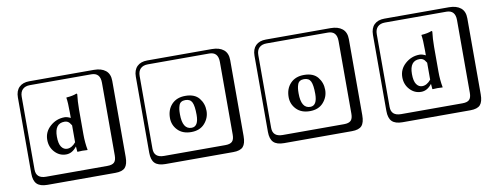

<svg xmlns="http://www.w3.org/2000/svg" viewBox="-74 -1153 4557 1763"><g transform="rotate(-10 2205.0 -271.0)"><path d="M565.9 -128.9V-287.1Q554.7 -304.2 548.3 -312Q542 -319.8 530.5 -325.9Q519 -332 502 -332Q410.2 -332 410.2 -209Q410.2 -143.1 431.2 -113Q452.1 -83 484.9 -83Q527.8 -83 565.9 -128.9ZM565.9 -88.9Q522.9 -32.7 465.8 -33.2Q404.8 -33.2 361.3 -80.1Q317.9 -127 317.9 -194.8Q317.9 -270 376 -321Q434.1 -372.1 509.8 -372.1Q533.7 -372.1 565.9 -356V-404.8Q565.9 -502 558.1 -544.9L560.1 -547.9Q619.1 -551.8 654.8 -566.9Q661.6 -566.9 662.1 -559.1Q654.3 -498 653.8 -418V-187Q653.8 -109.9 667 -41L665 -39.1Q647 -41 618.2 -41Q598.1 -41 578.1 -39.1Q571.3 -39.1 570.8 -41L566.9 -88.9ZM249 -717.8Q204.1 -717.8 179.9 -693.8Q155.8 -669.9 155.8 -625V53.2Q155.8 136.2 249 136.2H820.8Q865.7 136.2 884.8 117.2Q903.8 98.1 903.8 53.2V-625Q903.8 -717.8 820.8 -717.8ZM1000 84Q1000 152.8 973.4 182.4Q946.8 211.9 880.9 211.9H249Q181.2 211.9 150.6 181.4Q120.1 150.9 120.1 84V-625Q120.1 -687 154.1 -720.5Q188 -753.9 249 -753.9H851.1Q920.9 -753.9 960.4 -721.9Q1000 -689.9 1000 -625Z M1462.4 -196.8Q1462.4 -274.9 1509 -324Q1555.7 -373 1635.7 -373Q1722.7 -373 1763.7 -322.5Q1804.7 -272 1804.7 -204.1Q1804.7 -138.2 1759.8 -87.2Q1714.8 -36.1 1633.8 -36.1Q1553.7 -36.1 1508.1 -83.5Q1462.4 -130.9 1462.4 -196.8ZM1629.4 -335Q1606.4 -335 1591.6 -325.9Q1576.7 -316.9 1570.1 -298.3Q1563.5 -279.8 1561 -261.5Q1558.6 -243.2 1558.6 -214.8Q1558.6 -73.7 1643.6 -74.2Q1708.5 -74.2 1708.5 -184.1Q1708.5 -266.1 1691.9 -300.5Q1675.3 -335 1629.4 -335ZM1348.6 -717.8Q1303.7 -717.8 1279.5 -693.8Q1255.4 -669.9 1255.4 -625V53.2Q1255.4 136.2 1348.6 136.2H1920.4Q1965.3 136.2 1984.4 117.2Q2003.4 98.1 2003.4 53.2V-625Q2003.4 -717.8 1920.4 -717.8ZM2099.6 84Q2099.6 152.8 2073 182.4Q2046.4 211.9 1980.5 211.9H1348.6Q1280.8 211.9 1250.2 181.4Q1219.7 150.9 1219.7 84V-625Q1219.7 -687 1253.7 -720.5Q1287.6 -753.9 1348.6 -753.9H1950.7Q2020.5 -753.9 2060.1 -721.9Q2099.6 -689.9 2099.6 -625Z M2568.8 -196.8Q2568.8 -274.9 2615.5 -324Q2662.1 -373 2742.2 -373Q2829.1 -373 2870.1 -322.5Q2911.1 -272 2911.1 -204.1Q2911.1 -138.2 2866.2 -87.2Q2821.3 -36.1 2740.2 -36.1Q2660.2 -36.1 2614.5 -83.5Q2568.8 -130.9 2568.8 -196.8ZM2735.8 -335Q2712.9 -335 2698 -325.9Q2683.1 -316.9 2676.5 -298.3Q2669.9 -279.8 2667.5 -261.5Q2665 -243.2 2665 -214.8Q2665 -73.7 2750 -74.2Q2814.9 -74.2 2814.9 -184.1Q2814.9 -266.1 2798.3 -300.5Q2781.7 -335 2735.8 -335ZM2455.1 -717.8Q2410.2 -717.8 2386 -693.8Q2361.8 -669.9 2361.8 -625V53.2Q2361.8 136.2 2455.1 136.2H3026.9Q3071.8 136.2 3090.8 117.2Q3109.9 98.1 3109.9 53.2V-625Q3109.9 -717.8 3026.9 -717.8ZM3206.1 84Q3206.1 152.8 3179.4 182.4Q3152.8 211.9 3086.9 211.9H2455.1Q2387.2 211.9 2356.7 181.4Q2326.2 150.9 2326.2 84V-625Q2326.2 -687 2360.1 -720.5Q2394 -753.9 2455.1 -753.9H3057.1Q3127 -753.9 3166.5 -721.9Q3206.1 -689.9 3206.1 -625Z M3876.5 -128.9V-287.1Q3865.2 -304.2 3858.9 -312Q3852.5 -319.8 3841.1 -325.9Q3829.6 -332 3812.5 -332Q3720.7 -332 3720.7 -209Q3720.7 -143.1 3741.7 -113Q3762.7 -83 3795.4 -83Q3838.4 -83 3876.5 -128.9ZM3876.5 -88.9Q3833.5 -32.7 3776.4 -33.2Q3715.3 -33.2 3671.9 -80.1Q3628.4 -127 3628.4 -194.8Q3628.4 -270 3686.5 -321Q3744.6 -372.1 3820.3 -372.1Q3844.2 -372.1 3876.5 -356V-404.8Q3876.5 -502 3868.7 -544.9L3870.6 -547.9Q3929.7 -551.8 3965.3 -566.9Q3972.2 -566.9 3972.7 -559.1Q3964.8 -498 3964.4 -418V-187Q3964.4 -109.9 3977.5 -41L3975.6 -39.1Q3957.5 -41 3928.7 -41Q3908.7 -41 3888.7 -39.1Q3881.8 -39.1 3881.3 -41L3877.4 -88.9ZM3559.6 -717.8Q3514.6 -717.8 3490.5 -693.8Q3466.3 -669.9 3466.3 -625V53.2Q3466.3 136.2 3559.6 136.2H4131.3Q4176.3 136.2 4195.3 117.2Q4214.4 98.1 4214.4 53.2V-625Q4214.4 -717.8 4131.3 -717.8ZM4310.5 84Q4310.5 152.8 4283.9 182.4Q4257.3 211.9 4191.4 211.9H3559.6Q3491.7 211.9 3461.2 181.4Q3430.7 150.9 3430.7 84V-625Q3430.7 -687 3464.6 -720.5Q3498.5 -753.9 3559.6 -753.9H4161.6Q4231.4 -753.9 4271 -721.9Q4310.5 -689.9 4310.5 -625Z"/></g></svg>

Font: Linux Biolinum Keyboard
Style: Regular
Weight: 700
Designer: Philipp H. Poll
Foundry: Philipp H. Poll
Version: Version 0.6.1 ; ttfautohint (v0.9)